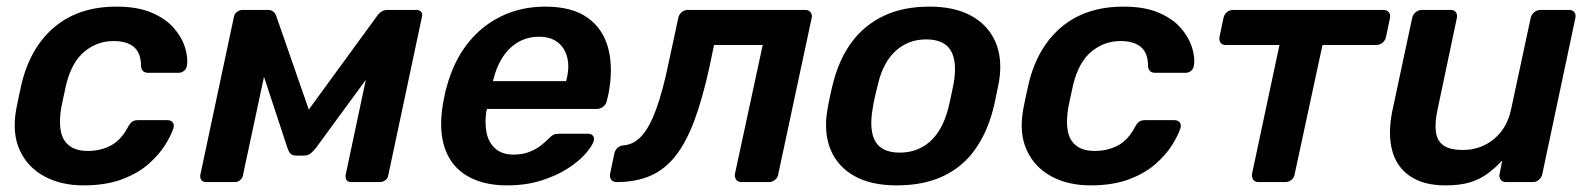

<svg xmlns="http://www.w3.org/2000/svg" viewBox="-20 -550 4803 580"><path d="M232 10Q165 10 114.5 -17Q64 -44 40 -95.5Q16 -147 29 -220Q32 -235 37 -259.5Q42 -284 46 -300Q73 -409 146 -469.5Q219 -530 332 -530Q395 -530 437.5 -512Q480 -494 504.5 -466Q529 -438 538.5 -408Q548 -378 545 -354Q544 -343 536.5 -336.5Q529 -330 519 -330H428Q418 -330 412.5 -335Q407 -340 406 -350Q406 -390 384.5 -408Q363 -426 323 -426Q274 -426 235.5 -394.5Q197 -363 180 -295Q176 -277 172 -258Q168 -239 165 -225Q154 -156 175 -125Q196 -94 245 -94Q284 -94 315 -110.5Q346 -127 367 -167Q373 -178 379.5 -182.5Q386 -187 396 -187H486Q496 -187 501.5 -180.5Q507 -174 504 -163Q497 -141 478.5 -111.5Q460 -82 428 -54Q396 -26 347.5 -8Q299 10 232 10Z M603 0Q593 0 588.5 -6Q584 -12 585 -21L687 -501Q689 -509 696.5 -514.5Q704 -520 711 -520H790Q807 -520 814 -503L933 -161L877 -170L1120 -503Q1133 -520 1150 -520H1238Q1247 -520 1252 -514.5Q1257 -509 1255 -501L1153 -21Q1152 -12 1144.5 -6Q1137 0 1127 0H1041Q1031 0 1027 -6Q1023 -12 1024 -21L1101 -384L1141 -385L935 -104Q928 -95 919.5 -87.5Q911 -80 898 -80H874Q862 -80 856.5 -87Q851 -94 848 -104L759 -374L789 -372L714 -21Q713 -12 705.5 -6Q698 0 689 0Z M1512 10Q1439 10 1390.5 -19Q1342 -48 1323.5 -103Q1305 -158 1318 -236Q1320 -246 1323 -261.5Q1326 -277 1329 -286Q1349 -362 1391 -416.5Q1433 -471 1493.5 -500.5Q1554 -530 1627 -530Q1708 -530 1755 -496.5Q1802 -463 1817.5 -403.5Q1833 -344 1818 -266L1813 -245Q1811 -235 1802.5 -228Q1794 -221 1783 -221H1451Q1451 -221 1450.5 -218Q1450 -215 1449 -213Q1444 -178 1450 -148.5Q1456 -119 1476.5 -101Q1497 -83 1531 -83Q1559 -83 1580 -91.5Q1601 -100 1614.5 -111Q1628 -122 1635 -129Q1647 -141 1653 -143.5Q1659 -146 1670 -146H1757Q1766 -146 1771 -140Q1776 -134 1774 -125Q1769 -109 1749 -86Q1729 -63 1695 -41Q1661 -19 1614.5 -4.5Q1568 10 1512 10ZM1469 -305H1690L1691 -308Q1701 -347 1693.5 -376.5Q1686 -406 1664.5 -422.5Q1643 -439 1608 -439Q1573 -439 1545 -422.5Q1517 -406 1498 -376.5Q1479 -347 1470 -308Z M1843 0Q1832 0 1826.5 -7Q1821 -14 1823 -25L1836 -87Q1842 -109 1864 -111Q1894 -113 1918 -139Q1942 -165 1962 -219.5Q1982 -274 2000 -361L2029 -496Q2031 -506 2039 -513Q2047 -520 2058 -520H2413Q2423 -520 2428.5 -513Q2434 -506 2432 -496L2331 -24Q2330 -14 2321.5 -7Q2313 0 2303 0H2220Q2209 0 2204 -7Q2199 -14 2200 -24L2284 -414H2137L2123 -347Q2102 -251 2077 -184.5Q2052 -118 2019.5 -77.5Q1987 -37 1943.5 -18.5Q1900 0 1843 0Z M2688 10Q2612 10 2561.5 -18Q2511 -46 2489.5 -97Q2468 -148 2479 -216Q2482 -234 2487.5 -260Q2493 -286 2498 -304Q2516 -373 2553.5 -423.5Q2591 -474 2649.5 -502Q2708 -530 2788 -530Q2864 -530 2914.5 -502Q2965 -474 2987 -423.5Q3009 -373 2998 -304Q2994 -286 2989 -260Q2984 -234 2979 -216Q2961 -148 2924.5 -97Q2888 -46 2829.5 -18Q2771 10 2688 10ZM2698 -89Q2752 -89 2789.5 -122.5Q2827 -156 2844 -221Q2848 -236 2853 -260Q2858 -284 2861 -299Q2872 -364 2852 -397.5Q2832 -431 2778 -431Q2725 -431 2687 -397.5Q2649 -364 2633 -299Q2629 -284 2623.5 -260Q2618 -236 2616 -221Q2605 -156 2624.5 -122.5Q2644 -89 2698 -89Z M3274 10Q3207 10 3156.5 -17Q3106 -44 3082 -95.5Q3058 -147 3071 -220Q3074 -235 3079 -259.5Q3084 -284 3088 -300Q3115 -409 3188 -469.5Q3261 -530 3374 -530Q3437 -530 3479.5 -512Q3522 -494 3546.5 -466Q3571 -438 3580.5 -408Q3590 -378 3587 -354Q3586 -343 3578.5 -336.5Q3571 -330 3561 -330H3470Q3460 -330 3454.5 -335Q3449 -340 3448 -350Q3448 -390 3426.5 -408Q3405 -426 3365 -426Q3316 -426 3277.5 -394.5Q3239 -363 3222 -295Q3218 -277 3214 -258Q3210 -239 3207 -225Q3196 -156 3217 -125Q3238 -94 3287 -94Q3326 -94 3357 -110.5Q3388 -127 3409 -167Q3415 -178 3421.5 -182.5Q3428 -187 3438 -187H3528Q3538 -187 3543.5 -180.5Q3549 -174 3546 -163Q3539 -141 3520.5 -111.5Q3502 -82 3470 -54Q3438 -26 3389.5 -8Q3341 10 3274 10Z M3782 0Q3771 0 3766 -7Q3761 -14 3762 -24L3845 -414H3683Q3672 -414 3667 -421Q3662 -428 3664 -439L3676 -496Q3678 -506 3686 -513Q3694 -520 3705 -520H4159Q4170 -520 4175.5 -513Q4181 -506 4179 -496L4167 -439Q4165 -428 4156.5 -421Q4148 -414 4137 -414H3975L3891 -24Q3890 -14 3881.5 -7Q3873 0 3863 0Z M4346 10Q4281 10 4240 -17.5Q4199 -45 4185.5 -95.5Q4172 -146 4186 -215L4246 -496Q4248 -506 4256.5 -513Q4265 -520 4275 -520H4363Q4373 -520 4378 -513Q4383 -506 4381 -496L4323 -221Q4314 -180 4317.5 -152.5Q4321 -125 4340 -111Q4359 -97 4399 -97Q4453 -97 4493 -130Q4533 -163 4545 -221L4604 -496Q4606 -506 4614.5 -513Q4623 -520 4633 -520H4720Q4731 -520 4736 -513Q4741 -506 4739 -496L4639 -24Q4637 -14 4629 -7Q4621 0 4610 0H4529Q4519 0 4513.5 -7Q4508 -14 4510 -24L4518 -65Q4496 -42 4473 -25Q4450 -8 4420 1Q4390 10 4346 10Z"/></svg>

Font: Rubik Medium
Style: Italic
Weight: 500
Italic angle: -12°
Designer: Hubert and Fischer
Foundry: Hubert and Fischer
Version: Version 2.300;gftools[0.9.30]